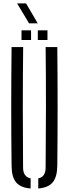

<svg xmlns="http://www.w3.org/2000/svg" viewBox="-20 -1068 392 1094"><path d="M46 -123Q42 -461.5 46 -800H112Q110 -631 110 -456.5Q110 -282 111.5 -113Q111.5 -60.5 154.5 -51.5V6Q97 1.5 71.8 -29Q46.5 -59.5 46 -123ZM198 6V-51.5Q240 -60 240 -113Q241.5 -282 241.8 -456.5Q242 -631 240 -800H306.5Q310 -461.5 306.5 -123Q305.5 -59.5 280.2 -29Q255 1.5 198 6ZM195.5 -840V-895H250.5V-840ZM102.5 -840V-895H157V-840ZM145.5 -935 77.5 -1048.5H128.5L195 -935Z"/></svg>

Font: Big Shoulders Stencil Display
Style: Regular
Weight: 400
Designer: Patric King
Foundry: XO Type Co
Version: Version 1.000